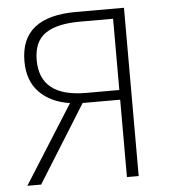

<svg xmlns="http://www.w3.org/2000/svg" viewBox="-49 -704 661 749"><g transform="rotate(-5 281.0 -329.5)"><path d="M418 0V-303H271L82 0H28L222 -307Q147 -318 103 -363Q59 -408 59 -485Q59 -659 276 -659H464V0ZM288 -341H418V-620H288Q197 -620 152 -588.5Q107 -557 107 -485Q107 -341 288 -341Z"/></g></svg>

Font: Toshiba Sans Light
Style: Regular
Weight: 300
Designer: Paul D. Hunt
Foundry: Toshiba Corporation
Version: Version 2.020;PS 2.0;hotconv 1.0.86;makeotf.lib2.5.63406